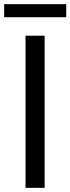

<svg xmlns="http://www.w3.org/2000/svg" viewBox="-22 -905 339 925"><path d="M101 0V-733H193V0ZM-2 -822V-885H297V-822Z"/></svg>

Font: Noto Sans KR
Style: Regular
Weight: 400
Designer: Ryoko NISHIZUKA  (kana, bopomofo & ideographs); Paul D. Hunt (Latin, Greek & Cyrillic); Sandoll Communications , Soo-you
Foundry: Adobe
Version: Version 2.004-H2;hotconv 1.0.118;makeotfexe 2.5.65603